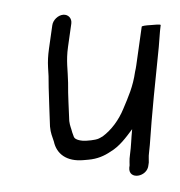

<svg xmlns="http://www.w3.org/2000/svg" viewBox="-46 -539 622 664"><g transform="rotate(-5 265.0 -206.5)"><path d="M156.7 -462 138.4 -383C132.6 -357.9 130.1 -338.7 129.4 -318L128.5 -288C128 -277.3 127 -264.3 125.5 -249C122.7 -205 120.6 -156.7 118.3 -114C118.5 -89.9 122.8 -80.3 127.1 -61C132.6 -17.4 165.1 12 223.2 12H240.2C272.2 12 296.5 3.5 319.1 -9C352.2 -25 375.5 -52.2 400.5 -80C393.9 -45.4 392.6 -24.3 385.4 7C383.2 16.3 382 24.7 381.6 32L380.8 44L379 52C372.1 95.1 439.5 89.9 445.9 48L447.8 40C449.3 28.5 448.4 20.1 451.4 7C453.2 -1 455 -10 456.6 -20C472.9 -126.1 496.2 -246.9 517 -355C521.9 -380.8 524.4 -404.6 529.6 -427L530.3 -430C531.1 -433.5 505.1 -433 498 -433C476.1 -433.7 464.9 -432.7 464.3 -430L433.8 -298C432.3 -291.3 430.3 -284.3 427.9 -277C416.3 -226.4 396.5 -191.5 376.3 -153C357 -115.6 328.9 -83.7 296.8 -64L283.4 -58C277.5 -55.4 262.5 -54 255.5 -54H239.5C224.4 -54 200.4 -59.7 197.4 -71L193.1 -87C190.7 -102.7 187.1 -109.1 186.3 -127C188.6 -168.7 189.3 -214.7 193.8 -259C197 -304.3 193.1 -333.9 204.4 -383L222.7 -462C226.8 -480 215 -495 197.3 -495C179.6 -495 160.8 -480 156.7 -462Z"/></g></svg>

Font: HoneyBee
Style: RegIt
Weight: 400
Foundry: Cannot Into Space Fonts
Version: Version 0.89